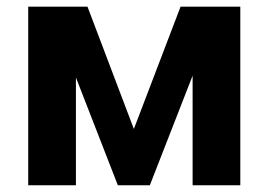

<svg xmlns="http://www.w3.org/2000/svg" viewBox="-20 -548 799 568"><path d="M376 -166.5 514.2 -528.3H690.9V0H549.8V-324.2L423.3 0H328.6L204.6 -318.8V0H63.5V-528.3H238.8Z"/></svg>

Font: Roboto-o
Style: o-Bold
Weight: 700
Designer: Google
Version: Version 2.134; 2016; ttfautohint (v1.6)